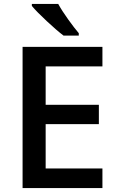

<svg xmlns="http://www.w3.org/2000/svg" viewBox="-20 -951 598 971"><path d="M498 0H94.2V-713.9H498V-615.2H210.9V-420.9H480V-323.2H210.9V-99.1H498ZM301.3 -771Q267.6 -796.4 216.1 -844.5Q164.6 -892.6 141.1 -920.9V-931.2H274.4Q293 -897 325 -852.5Q356.9 -808.1 378.4 -783.2V-771Z"/></svg>

Font: TypoPRO Open Sans
Style: Regular
Weight: 600
Foundry: Ascender Corporation
Version: Version 1.10